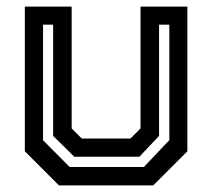

<svg xmlns="http://www.w3.org/2000/svg" viewBox="-20 -560 641 580"><path d="M158 0 55 -103V-540H196.5V-172L227 -141.5H374L404.5 -172V-540H546V-103L443 0ZM190.5 -55.5H414.5L491.5 -136.5V-485.5H460.5V-149.5L401 -86.5H204.5L140.5 -149.5V-485.5H110V-136.5Z"/></svg>

Font: Tourney Thin SemiBold
Style: Regular
Weight: 600
Version: Version 1.015